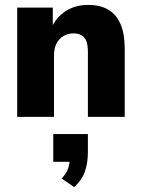

<svg xmlns="http://www.w3.org/2000/svg" viewBox="-20 -476 576 782"><path d="M50 0V-445H195V-359H188Q207 -404 246.5 -430Q286 -456 339 -456Q389 -456 422 -436Q455 -416 471.5 -376.5Q488 -337 488 -277V0H338V-264Q338 -293 331.5 -309Q325 -325 311.5 -332.5Q298 -340 280 -340Q256 -340 238 -329Q220 -318 210 -298.5Q200 -279 200 -252V0ZM282 286 231 251Q250 231 257 211.5Q264 192 264 168L293 183H197V70H338V143Q338 187 326 222Q314 257 282 286Z"/></svg>

Font: Nunito Sans 12pt ExtraLight
Style: Weight 830 Width 84 Optical size 12.0 YTLC 445
Weight: 830
Width: 4
Designer: Vernon Adams
Foundry: Vernon Adams
Version: Version 3.101;gftools[0.9.27]